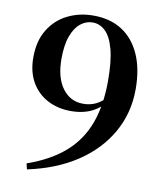

<svg xmlns="http://www.w3.org/2000/svg" viewBox="-86 -826 768 913"><g transform="rotate(10 298.0 -369.5)"><path d="M106.5 18.6 99.9 -9.3Q210.2 -47.8 279.5 -108.7Q348.9 -169.5 381.1 -256.9Q413.3 -344.4 413.3 -461.9Q413.3 -557.1 397.9 -614.6Q382.5 -672.1 355.4 -697.9Q328.3 -723.8 293.8 -723.8Q262.6 -723.8 235.9 -702.9Q209.2 -682 193.1 -638.7Q176.9 -595.5 176.9 -528.4Q176.9 -437.5 214.8 -386.3Q252.7 -335.1 314.7 -335.1Q349.7 -335.1 377.2 -348.7Q404.6 -362.3 429.1 -390L451 -383.1H441.1Q419.4 -343.1 373.9 -317Q328.3 -290.8 263.3 -290.8Q199.9 -290.8 150.3 -317.1Q100.8 -343.4 72.3 -392.7Q43.9 -442.1 43.9 -511.3Q43.9 -591.2 77.7 -646.1Q111.5 -701 167.7 -728.8Q223.9 -756.7 291.4 -756.7Q373.2 -756.7 430.6 -719.7Q488 -682.6 518.8 -613Q549.6 -543.4 549.6 -446.4Q549.6 -330.9 495.4 -235.8Q441.2 -140.8 342 -75.4Q242.8 -10.1 106.5 18.6Z"/></g></svg>

Font: Noto Serif SC ExtraLight
Style: Regular
Weight: 200
Designer: Ryoko NISHIZUKA 西塚涼子 (kana & ideographs); Frank Grießhammer (Latin, Greek & Cyrillic); Wenlong ZHANG 张文龙 (bopomofo); San
Foundry: Adobe
Version: Version 2.002-H1;hotconv 1.1.0;makeotfexe 2.6.0